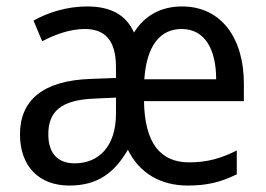

<svg xmlns="http://www.w3.org/2000/svg" viewBox="-20 -566 825 596"><path d="M545 -546C479 -546 428 -517 396 -465C371 -520 324 -546 250 -546C188 -546 128 -527 84 -502L111 -438C153 -460 199 -476 243 -476C304 -476 340 -443 340 -358V-324L261 -321C115 -316 42 -256 42 -149C42 -49 102 10 195 10C284 10 335 -30 377 -101C413 -28 479 10 563 10C623 10 667 -1 715 -25V-99C668 -75 624 -62 567 -62C477 -62 429 -123 427 -252H737V-307C737 -446 668 -546 545 -546ZM544 -476C617 -476 651 -411 651 -320H428C435 -423 476 -476 544 -476ZM274 -260 340 -263V-213C340 -111 286 -59 212 -59C162 -59 130 -87 130 -149C130 -219 168 -256 274 -260Z"/></svg>

Font: Noto Sans Lao Looped SemiCondensed
Style: Regular
Weight: 400
Width: 4
Designer: Mark Frömberg, Ben Mitchell
Foundry: The Fontpad Ltd
Version: Version 1.002